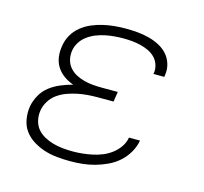

<svg xmlns="http://www.w3.org/2000/svg" viewBox="-84 -621 767 722"><g transform="rotate(15 300.0 -260.0)"><path d="M247 8Q221 8 195.5 5.5Q170 3 146.5 -4.5Q123 -12 102 -25Q81 -38 67 -57Q53 -76 48.5 -101Q44 -126 48 -152Q52 -174 64 -196Q76 -218 95.5 -233Q115 -248 138 -257.5Q161 -267 184 -273Q164 -280 147 -292Q130 -304 119 -321Q108 -338 105 -359.5Q102 -381 106 -403Q109 -425 120.5 -445.5Q132 -466 150.5 -481Q169 -496 190.5 -505Q212 -514 234 -519Q256 -524 277.5 -526Q299 -528 321 -528Q344 -528 366.5 -526Q389 -524 410.5 -518.5Q432 -513 451.5 -503Q471 -493 485 -477.5Q499 -462 505.5 -440.5Q512 -419 508 -396Q508 -395 508 -393.5Q508 -392 507 -390H465Q465 -391 465 -392Q465 -393 466 -395Q468 -412 462.5 -427.5Q457 -443 446 -454Q435 -465 420 -472Q405 -479 388.5 -483Q372 -487 355 -488.5Q338 -490 321 -490Q304 -490 286.5 -488.5Q269 -487 252 -483.5Q235 -480 218 -473.5Q201 -467 185.5 -456Q170 -445 160 -429.5Q150 -414 147 -397Q144 -378 148 -361Q152 -344 163 -331Q174 -318 189 -310Q204 -302 221 -297.5Q238 -293 255.5 -291.5Q273 -290 292 -290H353L347 -251H285Q266 -251 246.5 -249.5Q227 -248 207.5 -244Q188 -240 168.5 -233Q149 -226 132 -214Q115 -202 104 -184Q93 -166 90 -147Q87 -127 91.5 -108Q96 -89 107.5 -75.5Q119 -62 135.5 -53Q152 -44 170 -39Q188 -34 207.5 -32Q227 -30 247 -30Q266 -30 285 -32Q304 -34 323 -38Q342 -42 360.5 -49.5Q379 -57 395.5 -69.5Q412 -82 423.5 -99Q435 -116 438 -135H481Q477 -111 464 -88.5Q451 -66 432 -49Q413 -32 389.5 -21Q366 -10 342.5 -3.5Q319 3 295 5.5Q271 8 247 8Z"/></g></svg>

Font: Iosevka SS04 XLt Ex Obl
Style: Regular
Weight: 200
Width: 7
Italic angle: -9°
Monospace: yes
Designer: Belleve Invis
Foundry: Belleve Invis
Version: Version 19.0.0; ttfautohint (v1.8.4)